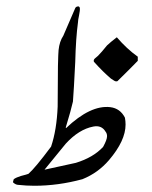

<svg xmlns="http://www.w3.org/2000/svg" viewBox="-20 -597 484 613"><path d="M353 -478Q384.8 -440.9 419.9 -416Q419.9 -416 419.9 -402.8Q398.9 -380.9 355 -337.9Q350.1 -335.9 344.5 -339.4Q338.9 -342.8 334 -346.2Q309.1 -367.2 279.8 -399.9Q277.8 -405.8 283 -410.4Q288.1 -415 293 -418.9Q304.2 -430.2 321.8 -452.1Q332 -461.9 353 -478ZM189.9 -189.9 190.9 -188Q269 -262.2 332 -254.9Q363.8 -251 378.9 -221.2Q380.9 -210 380.9 -199.2Q380.9 -147.9 328.1 -85.9Q293 -44.9 243.2 -24.9Q166 -3.9 89.8 -3.9Q64 -3.9 38.1 -6.8Q30.8 -6.8 22 -14.2Q21 -16.1 22.5 -20Q23.9 -23.9 23.9 -24.9Q32.2 -30.8 46.9 -35.2Q65.9 -40 70.8 -42Q91.8 -60.1 143.1 -128.9Q161.1 -182.1 164.1 -256.8Q164.1 -320.8 165 -386.2Q166 -428.2 167 -437Q169.9 -464.8 182.1 -482.9Q185.1 -490.2 219.2 -568.8Q221.2 -575.2 227.1 -576.2Q232.9 -578.1 234.9 -571.8Q235.8 -564 232.4 -548.1Q229 -532.2 229 -525.9Q222.2 -476.1 220.2 -398.9Q215.8 -309.1 212.9 -272.9Q207 -246.1 189.9 -189.9ZM316.9 -176.8Q304.2 -198.2 277.8 -192.9Q231.9 -184.1 189.9 -138.2Q155.8 -96.2 122.1 -55.2Q171.9 -65.9 222.2 -77.1Q277.8 -94.2 309.1 -127.9Q321.8 -150.9 321.8 -162.1Q321.8 -170.9 316.9 -176.8Z"/></svg>

Font: Jameel Khushkhati
Style: Regular
Weight: 400
Version: Version 3.5